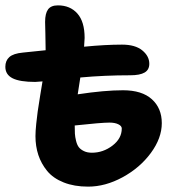

<svg xmlns="http://www.w3.org/2000/svg" viewBox="-20 -693 661 719"><path d="M310.1 5.9Q257.8 5.9 218.5 -9.8Q179.2 -25.4 156.7 -52.7Q134.3 -80.1 123.5 -112.8Q112.8 -145.5 112.8 -183.1Q112.8 -201.2 115.7 -229.7Q118.7 -258.3 121.1 -275.1Q123.5 -292 130.6 -336.2Q137.7 -380.4 139.2 -388.2Q116.7 -386.2 111.8 -386.2Q54.2 -386.2 27.1 -399.9Q0 -413.6 0 -442.9Q0 -465.8 14.9 -479.2Q29.8 -492.7 65.9 -496.1Q95.2 -499.5 150.9 -504.9Q150.9 -526.4 149.9 -567.1Q148.9 -607.9 148.9 -610.8Q148.9 -642.6 159.9 -657.7Q170.9 -672.9 196.8 -672.9Q242.7 -672.9 269.8 -642.3Q296.9 -611.8 296.9 -550.8Q296.9 -542.5 294.9 -518.1Q374.5 -525.9 437 -525.9Q486.3 -525.9 512.7 -504.4Q539.1 -482.9 539.1 -454.1Q539.1 -431.6 521.5 -421.4Q503.9 -411.1 467.8 -411.1Q371.1 -411.1 280.8 -402.8Q278.3 -389.2 271 -339.8Q371.1 -355 440.9 -355Q511.7 -355 548.8 -321.3Q585.9 -287.6 585.9 -231.9Q585.9 -175.8 544.9 -120.1Q503.9 -64.5 439.2 -29.3Q374.5 5.9 310.1 5.9ZM390.1 -233.9Q359.4 -233.9 259.8 -223.1Q259.8 -204.6 260.5 -192.4Q261.2 -180.2 264.9 -165.3Q268.6 -150.4 275.1 -141.8Q281.7 -133.3 294.2 -127.2Q306.6 -121.1 324.2 -121.1Q366.2 -121.1 401.1 -147.7Q436 -174.3 436 -211.9Q436 -221.2 423.3 -227.5Q410.6 -233.9 390.1 -233.9Z"/></svg>

Font: Shantell Sans Irregular
Style: Bold
Weight: 700
Designer: Stephen Nixon, Anya Danilova, Shantell Martin
Foundry: Arrow Type
Version: Version 1.006;[9816181b4]